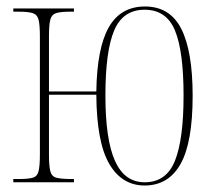

<svg xmlns="http://www.w3.org/2000/svg" viewBox="-20 -562 661 592"><path d="M426 10Q356 10 317 -56.5Q278 -123 277 -270H131V-86Q131 -51 135 -34.5Q139 -18 154 -14Q169 -10 202 -10H208V0H21V-10H36Q67 -10 81 -14Q95 -18 99 -34.5Q103 -51 103 -86V-450Q103 -485 99 -501Q95 -517 81 -521.5Q67 -526 36 -526H21V-536H208V-526H197Q167 -526 153 -521.5Q139 -517 135 -501Q131 -485 131 -450V-280H277Q279 -414 315.5 -478Q352 -542 427 -542Q504 -542 539 -473Q574 -404 574 -267Q574 -122 536.5 -56Q499 10 426 10ZM426 0Q493 0 519.5 -66.5Q546 -133 546 -267Q546 -404 519.5 -468Q493 -532 426 -532Q359 -532 332 -468Q305 -404 305 -267Q305 -132 334.5 -66Q364 0 426 0Z"/></svg>

Font: Noto Serif Display ExtraCondensed Thin
Style: Regular
Weight: 100
Width: 2
Designer: Monotype Design Team
Foundry: Monotype Imaging Inc.
Version: Version 2.009